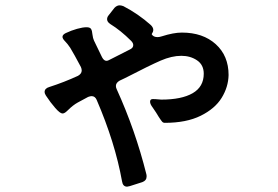

<svg xmlns="http://www.w3.org/2000/svg" viewBox="-20 -670 1040 719"><path d="M836 -389Q835 -344 810 -303.5Q785 -263 731.5 -236.5Q678 -210 597 -210Q591 -210 587 -214.5Q583 -219 574 -233Q566 -247 552 -267Q542 -280 542 -289Q542 -299 552 -299Q563 -299 571 -298Q579 -297 584 -297Q660 -297 701.5 -321Q743 -345 743 -394Q743 -427 718 -444Q693 -461 659 -461Q623 -461 581.5 -443Q540 -425 449 -378L428 -368Q414 -360 414 -348Q414 -342 417 -336Q487 -182 528 -18Q529 -15 529 -9Q529 6 513 12L466 27Q458 29 456 29Q440 29 437 9Q411 -136 342 -296Q336 -310 323 -310Q318 -310 310 -307L271 -286Q253 -276 235 -258Q229 -252 224 -248.5Q219 -245 214 -245Q205 -245 187 -265.5Q169 -286 152 -312Q147 -320 147 -325Q147 -339 164 -344Q220 -362 272 -386Q286 -394 286 -406Q286 -412 283 -419Q257 -468 243 -491Q233 -506 224 -515Q214 -525 214 -532Q214 -540 226 -546Q247 -556 268.5 -562Q290 -568 304 -568Q317 -568 321 -561.5Q325 -555 326 -542Q328 -526 332 -518L361 -458Q371 -437 386 -444L400 -451L465 -484Q479 -490 479 -501Q479 -509 471 -517Q432 -556 393 -580Q381 -588 381 -598Q381 -606 387 -613L409 -641Q418 -650 428 -650Q434 -650 442 -647Q498 -618 545 -576Q554 -567 554 -558Q554 -551 548 -542Q554 -531 570 -531Q577 -531 586 -534Q630 -548 661 -548Q740 -548 788 -504.5Q836 -461 836 -389Z"/></svg>

Font: Shippori Gothic B2 Bold
Style: Regular
Weight: 700
Designer: FONTDASU
Foundry: FONTDASU / Google Inc. / but / Adobe
Version: Version 1.130